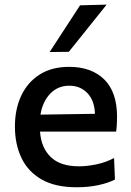

<svg xmlns="http://www.w3.org/2000/svg" viewBox="-20 -798 567 830"><path d="M310.5 11.5Q219 11.5 160 -22.2Q101 -56 72.8 -115.2Q44.5 -174.5 44.5 -251Q44.5 -326.5 72 -384.8Q99.5 -443 151.8 -476Q204 -509 278.5 -509Q375.5 -509 430.8 -454.5Q486 -400 486 -293.5Q486 -255.5 482 -229H153Q158 -159 199.5 -119Q241 -79 322 -79Q355.5 -79 396.8 -87.5Q438 -96 473 -115L477 -22Q448.5 -7 405.8 2.2Q363 11.5 310.5 11.5ZM279.5 -427.5Q230 -427.5 197 -393Q164 -358.5 155 -302.5L390.5 -306Q388.5 -363.5 357.8 -395.5Q327 -427.5 279.5 -427.5ZM194.5 -573Q227.5 -623.5 260.5 -674.2Q293.5 -725 326 -775L441 -778Q399 -725.5 358.5 -675Q317.5 -624 277.5 -574Z"/></svg>

Font: Heraclito Medium
Style: Regular
Weight: 500
Designer: Kostas Bartsokas (font) & Cristiano Sobral (main changes)
Foundry: Kostas Bartsokas (font) & Cristiano Sobral (main changes)
Version: Version 1.00;July 8, 2020;FontCreator 13.0.0.2655 64-bit